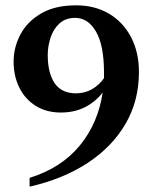

<svg xmlns="http://www.w3.org/2000/svg" viewBox="-20 -690 576 720"><path d="M91 10V-23Q210 -60 279 -144Q348 -228 365 -343Q338 -308 298.5 -288Q259 -268 208 -268Q154 -268 114 -293Q74 -318 52.5 -361.5Q31 -405 31 -459Q31 -513 57 -561.5Q83 -610 135 -640Q187 -670 265 -670Q336 -670 389 -638.5Q442 -607 471.5 -550.5Q501 -494 501 -420Q501 -312 451 -226Q401 -140 309.5 -79.5Q218 -19 91 10ZM159 -484Q159 -416 185 -378Q211 -340 265 -340Q298 -340 325 -355.5Q352 -371 370 -397Q370 -407 370 -417Q370 -520 340 -571.5Q310 -623 262 -623Q226 -623 203 -602Q180 -581 169.5 -548.5Q159 -516 159 -484Z"/></svg>

Font: Spectral SemiBold
Style: Regular
Weight: 600
Designer: Jean-Baptiste Levee
Foundry: Production Type
Version: Version 2.001